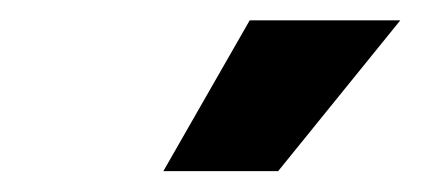

<svg xmlns="http://www.w3.org/2000/svg" viewBox="-20 -903 406 185"><path d="M137.4 -738.1 220.6 -883.4H365.7L248 -738.1Z"/></svg>

Font: Mona Sans ExtraLight
Style: Italic
Weight: 200
Italic angle: -11.6951°
Designer: Deni Anggara
Foundry: GitHub
Version: Version 2.000